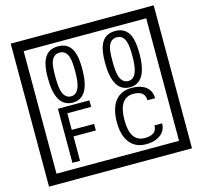

<svg xmlns="http://www.w3.org/2000/svg" viewBox="-141 -1116 1436 1362"><g transform="rotate(-15 577.5 -435.0)"><path d="M1103 90H53V-960H1103ZM1028 15V-885H128V15ZM497 -656Q497 -442 371 -442Q244 -442 244 -656Q244 -744 265 -789Q294 -855 371 -855Q448 -855 477 -789Q497 -745 497 -656ZM444 -656Q444 -723 435 -752Q420 -809 371 -809Q322 -809 306 -752Q298 -723 298 -656Q298 -587 306 -553Q322 -488 371 -488Q419 -488 435 -554Q444 -587 444 -656ZM917 -656Q917 -442 791 -442Q664 -442 664 -656Q664 -744 685 -789Q714 -855 791 -855Q868 -855 897 -789Q917 -745 917 -656ZM864 -656Q864 -723 855 -752Q840 -809 791 -809Q742 -809 726 -752Q718 -723 718 -656Q718 -587 726 -553Q742 -488 791 -488Q839 -488 855 -554Q864 -587 864 -656ZM488 -379H313V-257H477V-209H313V-30H257V-427H488ZM944 -136Q944 -80 898 -49Q858 -22 799 -22Q714 -22 672 -84Q636 -136 636 -226Q636 -317 671 -371Q713 -435 800 -435Q862 -435 899 -409Q942 -379 942 -321H886Q886 -391 801 -391Q692 -391 692 -226Q692 -67 799 -67Q888 -67 888 -136Z"/></g></svg>

Font: Unicode BMP Fallback SIL
Style: Regular
Weight: 400
Foundry: NRSI, SIL International
Version: Version 5.1 Based on Unicode 5.1